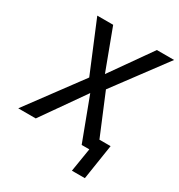

<svg xmlns="http://www.w3.org/2000/svg" viewBox="-231 -837 1052 1130"><g transform="rotate(30 295.0 -272.5)"><path d="M426 160 452 0H411L423 -79H551L514 160ZM-31 0 252 -382 250 -342 99 -705H207L317 -411H297L504 -705H621L350 -341V-379L508 0H400L283 -311H306L88 0Z"/></g></svg>

Font: Nunito Sans 10pt Condensed SemiBold
Style: Italic
Weight: 600
Width: 3
Italic angle: -9°
Designer: Vernon Adams
Foundry: Vernon Adams
Version: Version 3.101;gftools[0.9.27]